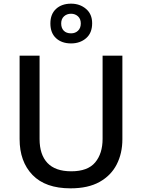

<svg xmlns="http://www.w3.org/2000/svg" viewBox="-20 -1018 776 1048"><path d="M648 -258Q648 -181 617 -120.5Q586 -60 523.5 -25Q461 10 365 10Q228 10 157.5 -63Q87 -136 87 -259V-714H196V-259Q196 -174 239 -128.5Q282 -83 369 -83Q459 -83 499.5 -131.5Q540 -180 540 -260V-714H648ZM368 -781Q317 -781 286 -809.5Q255 -838 255 -890Q255 -941 286 -969.5Q317 -998 368 -998Q416 -998 449.5 -969.5Q483 -941 483 -891Q483 -838 450 -809.5Q417 -781 368 -781ZM368 -836Q391 -836 406 -850.5Q421 -865 421 -890Q421 -915 405.5 -929Q390 -943 368 -943Q345 -943 329.5 -929Q314 -915 314 -890Q314 -865 328 -850.5Q342 -836 368 -836Z"/></svg>

Font: Noto Sans Khmer UI Medium
Style: Regular
Weight: 500
Designer: Danh Hong and the Monotype Design Team
Foundry: Monotype Imaging Inc.
Version: Version 2.002; ttfautohint (v1.8.4.7-5d5b)